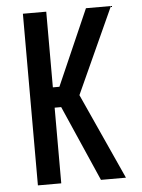

<svg xmlns="http://www.w3.org/2000/svg" viewBox="-53 -777 605 819"><g transform="rotate(-5 250.0 -367.5)"><path d="M76 0V-735H176V-411H204L346 -735H453L286 -368L453 0H346L204 -324H176V0Z"/></g></svg>

Font: Iosevka SS18 Semibold
Style: Regular
Weight: 600
Monospace: yes
Designer: Belleve Invis
Foundry: Belleve Invis
Version: Version 25.1.1; ttfautohint (v1.8.4)